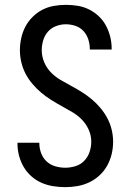

<svg xmlns="http://www.w3.org/2000/svg" viewBox="-20 -763 540 791"><path d="M249 8Q224 8 199 4Q174 0 151 -10Q128 -20 109 -37Q90 -54 77.5 -75.5Q65 -97 58.5 -121.5Q52 -146 52 -171V-175H142V-173Q142 -152 149.5 -132Q157 -112 172 -98Q187 -84 207.5 -78Q228 -72 249 -72Q270 -72 291 -78.5Q312 -85 327 -100.5Q342 -116 349 -137Q356 -158 356 -179Q356 -205 345.5 -228.5Q335 -252 317.5 -270Q300 -288 278 -301Q256 -314 234 -326Q212 -338 190.5 -351.5Q169 -365 149.5 -381.5Q130 -398 113.5 -417.5Q97 -437 85.5 -459Q74 -481 68 -506Q62 -531 62 -556Q62 -581 67.5 -606Q73 -631 84.5 -653Q96 -675 114 -693Q132 -711 154 -722.5Q176 -734 201 -738.5Q226 -743 251 -743Q276 -743 300.5 -739Q325 -735 347 -724Q369 -713 387 -696Q405 -679 416.5 -657.5Q428 -636 434 -612Q440 -588 440 -563V-559H350V-562Q350 -582 343.5 -601.5Q337 -621 323.5 -635.5Q310 -650 290.5 -656.5Q271 -663 251 -663Q231 -663 211 -655.5Q191 -648 177.5 -632.5Q164 -617 158 -597Q152 -577 152 -556Q152 -531 162 -507Q172 -483 189.5 -465Q207 -447 229 -434Q251 -421 273.5 -409Q296 -397 317.5 -383.5Q339 -370 358 -354Q377 -338 393.5 -318.5Q410 -299 422 -276.5Q434 -254 440 -229Q446 -204 446 -179Q446 -153 440 -128Q434 -103 421.5 -80.5Q409 -58 390 -40.5Q371 -23 348 -12Q325 -1 299.5 3.5Q274 8 249 8Z"/></svg>

Font: Iosevka Term Medium
Style: Regular
Weight: 500
Monospace: yes
Designer: Belleve Invis
Foundry: Belleve Invis
Version: Version 26.3.1